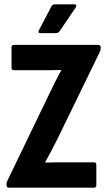

<svg xmlns="http://www.w3.org/2000/svg" viewBox="-20 -861 495 881"><path d="M21 0Q10 0 10 -11V-17Q10 -25 14 -32L208 -434Q221 -461 234.5 -488Q248 -515 261 -538V-540Q239 -539 215 -539Q191 -539 168 -539H44Q33 -539 33 -551V-643Q33 -655 44 -655H431Q442 -655 442 -644V-638Q442 -635 441 -631Q440 -627 438 -623L241 -218Q228 -192 214 -166Q200 -140 187 -116V-115Q211 -116 234.5 -116Q258 -116 282 -116H412Q422 -116 422 -104V-12Q422 0 412 0ZM165 -709Q159 -709 157 -712.5Q155 -716 158 -721L216 -832Q221 -841 231 -841H322Q328 -841 329.5 -837Q331 -833 327 -826L253 -717Q247 -709 237 -709Z"/></svg>

Font: Sofia Sans Condensed ExtraBold
Style: Regular
Weight: 800
Designer: Botio Nikoltchev, Ani Petrova
Foundry: lettersoup
Version: Version 4.101